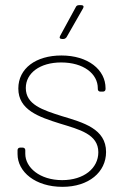

<svg xmlns="http://www.w3.org/2000/svg" viewBox="-20 -720 512 744"><path d="M220 -569H226C231 -569 235 -572 238 -576L302 -688C306 -695 303 -700 295 -700H286C281 -700 276 -698 274 -693L213 -581C209 -574 212 -569 220 -569ZM222 4C324 4 391 -53 391 -131C391 -221 303 -245 220 -270C144 -294 80 -315 80 -379C80 -437 135 -478 217 -478C304 -478 359 -434 359 -378V-375C359 -369 363 -365 369 -365H379C385 -365 389 -369 389 -375V-378C389 -450 321 -505 218 -505C119 -505 51 -455 51 -377C51 -294 130 -267 213 -241C288 -218 361 -200 361 -130C361 -68 305 -22 221 -22C134 -22 78 -71 78 -124V-138C78 -144 74 -148 68 -148H58C52 -148 48 -144 48 -138V-123C48 -54 117 4 222 4Z"/></svg>

Font: Barlow Thin
Style: Regular
Weight: 250
Designer: Jeremy Tribby
Foundry: Tribby Type
Version: Version 1.422;hotconv 1.0.109;makeotfexe 2.5.65596